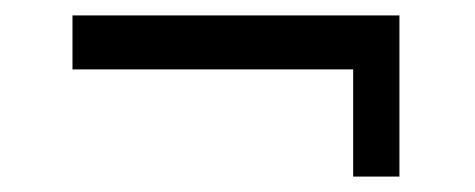

<svg xmlns="http://www.w3.org/2000/svg" viewBox="-20 -418 616 249"><path d="M74 -328V-398H498V-189H438V-328Z"/></svg>

Font: Domine
Style: Regular
Weight: 400
Designer: Pablo Impallari, Rodrigo Fuenzalida, Brenda Gallo
Foundry: Pablo Impallari, Rodrigo Fuenzalida, Brenda Gallo
Version: Version 2.000;September 19, 2022;FontCreator 14.0.0.2877 64-